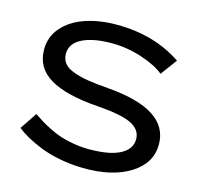

<svg xmlns="http://www.w3.org/2000/svg" viewBox="-106 -831 976 952"><g transform="rotate(15 382.0 -355.0)"><path d="M107.9 -189Q134.3 -171.4 150.9 -161.1Q167.5 -150.9 199 -135Q230.5 -119.1 257.8 -110.4Q285.2 -101.6 324.2 -94.7Q363.3 -87.9 404.8 -87.9Q510.7 -87.9 564.5 -116.7Q618.2 -145.5 618.2 -195.8Q618.2 -245.1 566.4 -270.8Q514.6 -296.4 389.2 -305.2Q225.6 -316.9 143.8 -366Q62 -415 62 -508.8Q62 -574.2 104.2 -622.6Q146.5 -670.9 218 -695.6Q289.6 -720.2 379.9 -720.2Q572.3 -720.2 712.9 -625L650.9 -541Q612.8 -573.7 535.9 -599.4Q459 -625 379.9 -625Q283.2 -625 227.5 -596.9Q171.9 -568.8 171.9 -516.1Q171.9 -487.8 187.3 -468.3Q202.6 -448.7 235.6 -436.3Q268.6 -423.8 311.3 -416.7Q354 -409.7 418 -404.8Q733.9 -379.9 733.9 -200.2Q733.9 -104 642.1 -46.1Q550.3 11.7 399.9 9.8Q338.4 8.8 280.8 -2.2Q223.1 -13.2 179.4 -30.8Q135.7 -48.3 104.2 -65.9Q72.8 -83.5 49.8 -102.1Z"/></g></svg>

Font: Copperplate Sans CC Heavy
Style: Regular
Weight: 400
Designer: indestructible type*
Foundry: Cowboy Collective
Version: Version 1.000